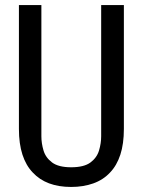

<svg xmlns="http://www.w3.org/2000/svg" viewBox="-20 -727 568 761"><path d="M262 14Q163 14 110 -43Q83 -71 69 -114Q55 -157 55 -216V-707H144V-187Q144 -159 152.5 -130.5Q161 -102 186.5 -83Q212 -64 262 -64Q313 -64 338.5 -83Q364 -102 372.5 -130.5Q381 -159 381 -187V-707H471V-216Q471 -157 457 -114Q443 -71 416 -43Q389 -14 349.5 0Q310 14 262 14Z"/></svg>

Font: PlemolJP
Style: Regular
Weight: 400
Monospace: yes
Version: v2.0.4; ttfautohint (v1.8.4.7-5d5b-dirty) -l 6 -r 45 -G 200 